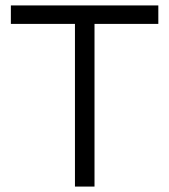

<svg xmlns="http://www.w3.org/2000/svg" viewBox="-20 -687 623 707"><path d="M256 0V-599H20V-667H563V-599H328V0Z"/></svg>

Font: Maven Pro VF Beta
Style: Regular
Weight: 400
Designer: Joe Prince
Foundry: Joe Prince
Version: Version 2.002